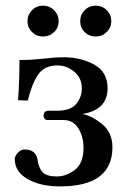

<svg xmlns="http://www.w3.org/2000/svg" viewBox="-20 -646 454 678"><path d="M180.2 -22.9Q214.4 -22.9 244.6 -46.4Q274.9 -69.8 274.9 -124Q274.9 -163.1 256.8 -192.6Q238.8 -222.2 204.1 -222.2H148.9Q133.8 -222.2 133.8 -238.8Q133.8 -245.6 138.4 -250.2Q143.1 -254.9 148.9 -254.9H180.2Q230 -254.9 249.5 -279.5Q269 -304.2 269 -333Q269 -371.1 241.9 -393.1Q214.8 -415 183.1 -415Q137.2 -415 115 -383.1Q92.8 -351.1 78.1 -291L43.9 -292Q48.8 -367.2 48.8 -434.1Q90.8 -434.1 133.3 -439Q175.8 -443.8 206.1 -443.8Q265.1 -443.8 312.5 -418Q359.9 -392.1 359.9 -334Q359.9 -257.8 270 -243.2Q300.8 -239.3 338.9 -209.2Q377 -179.2 377 -126Q377 12.2 191.9 12.2Q122.1 12.2 77.1 -13.9Q32.2 -40 32.2 -84Q32.2 -95.2 43.2 -106.7Q54.2 -118.2 66.9 -118.2Q106.9 -118.2 112.8 -81.1Q116.7 -52.2 130.9 -37.6Q145 -22.9 180.2 -22.9ZM373 -570.8Q373 -548.8 356.9 -533Q340.8 -517.1 317.9 -517.1Q294.9 -517.1 279.1 -532.5Q263.2 -547.9 263.2 -571Q263.2 -594.2 279.1 -610.1Q294.9 -626 317.9 -626Q340.8 -626 356.9 -610.1Q373 -594.2 373 -570.8ZM77.1 -570.8Q77.1 -593.8 93 -609.9Q108.9 -626 131.8 -626Q154.8 -626 170.9 -610.1Q187 -594.2 187 -571Q187 -547.9 170.9 -532.5Q154.8 -517.1 131.8 -517.1Q108.9 -517.1 93 -533Q77.1 -548.8 77.1 -570.8Z"/></svg>

Font: Linux Libertine
Style: Bold
Weight: 700
Designer: Philipp H. Poll
Foundry: Philipp H. Poll
Version: Version 5.0.3